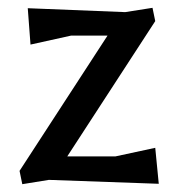

<svg xmlns="http://www.w3.org/2000/svg" viewBox="-20 -465 451 491"><path d="M37 6 30 -28 255 -374H162L58 -351L51 -444L300 -434L370 -445L377 -411L152 -65H275L377 -87L386 5L105 -5Z"/></svg>

Font: Galdeano
Style: Regular
Weight: 400
Designer: Dario Manuel Muhafara
Foundry: Dario Manuel Muhafara
Version: Version 1.001